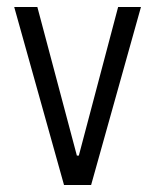

<svg xmlns="http://www.w3.org/2000/svg" viewBox="-20 -530 444 550"><path d="M163.4 0 20.7 -510H87L200.2 -84.3H205.8L318.4 -510H383.8L241 0Z"/></svg>

Font: Saira Thin Condensed
Style: Regular
Weight: 100
Width: 3
Version: Version 1.101